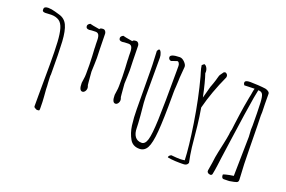

<svg xmlns="http://www.w3.org/2000/svg" viewBox="-89 -961 1872 1258"><g transform="rotate(20 847.0 -332.0)"><path d="M203 -27V-100L204 -315Q204 -416 200.5 -473.5Q197 -531 187 -564.5Q177 -598 157 -612Q134 -627 102 -627Q90 -627 79.5 -626Q69 -625 60 -625Q49 -625 43.5 -629Q38 -633 39 -644Q39 -663 68 -663Q90 -663 117.5 -655Q145 -647 149 -646Q189 -635 206.5 -597.5Q224 -560 228.5 -487.5Q233 -415 233 -258Q233 -254 232 -251V-241L234 -199Q236 -180 236 -158Q236 -149 240 -107Q243 -74 243 -28V-23Q243 -13 240.5 -11Q238 -9 224 -9Q209 -16 206 -19Q203 -22 203 -27Z M489 -257Q489 -243 481.5 -233Q474 -223 464 -223Q441 -223 441 -276Q441 -281 444.5 -301.5Q448 -322 448 -340V-404Q448 -417 446 -463L443 -516V-527Q443 -540 442 -545Q442 -550 441.5 -575Q441 -600 434 -611Q427 -622 412 -622Q397 -622 385 -621Q371 -619 368 -619Q345 -619 345 -637V-639Q345 -650 362 -659Q380 -655 383 -654Q423 -647 429 -646Q432 -656 454 -656Q462 -656 468 -649Q474 -642 475 -632Q477 -556 477 -526L479 -463L478 -420L476 -367Q476 -356 479 -330L482 -295Q484 -281 484 -276Q489 -263 489 -257Z M719 -257Q719 -243 711.5 -233Q704 -223 694 -223Q671 -223 671 -276Q671 -281 674.5 -301.5Q678 -322 678 -340V-404Q678 -417 676 -463L673 -516V-527Q673 -540 672 -545Q672 -550 671.5 -575Q671 -600 664 -611Q657 -622 642 -622Q627 -622 615 -621Q601 -619 598 -619Q575 -619 575 -637V-639Q575 -650 592 -659Q610 -655 613 -654Q653 -647 659 -646Q662 -656 684 -656Q692 -656 698 -649Q704 -642 705 -632Q707 -556 707 -526L709 -463L708 -420L706 -367Q706 -356 709 -330L712 -295Q714 -281 714 -276Q719 -263 719 -257Z M876 -35Q853 -75 846 -126Q839 -182 839 -236Q837 -380 837 -500Q837 -542 834 -597L832 -641Q839 -655 845 -655Q852 -655 859 -639Q866 -623 866 -606V-334Q866 -302 874 -228L876 -206Q881 -143 881 -123Q881 -84 897 -62.5Q913 -41 943 -41Q968 -41 979.5 -79Q991 -117 995 -221.5Q999 -326 999 -558V-597Q999 -609 992.5 -618Q986 -627 977 -623Q965 -618 946 -612Q945 -611 942 -611Q934 -611 928.5 -617Q923 -623 923 -631Q923 -653 988 -654Q1005 -654 1022 -637Q1039 -620 1039 -605Q1039 -596 1035 -556Q1032 -525 1032 -505L1030 -464Q1028 -445 1028 -421V-412V-404Q1028 -235 1021 -150Q1014 -65 996 -32Q978 1 943 1Q897 1 876 -35Z M1319 -633Q1262 -509 1232 -392Q1243 -328 1249 -273Q1258 -175 1264 -125Q1270 -75 1281 -24Q1278 -15 1273 -11Q1267 -6 1260.5 -4.5Q1254 -3 1239 -3H1221Q1193 -3 1165.5 -6Q1138 -9 1138 -11Q1138 -23 1155 -31Q1195 -27 1216 -27Q1230 -27 1249 -30Q1246 -120 1221 -281Q1196 -442 1158 -583L1151 -606Q1142 -635 1140 -654L1154 -666Q1165 -664 1173 -650.5Q1181 -637 1181 -620Q1181 -614 1180 -613Q1198 -562 1220 -457Q1233 -507 1243 -542V-541Q1248 -554 1253 -568.5Q1258 -583 1261 -593Q1263 -599 1265 -607.5Q1267 -616 1271 -628Q1275 -636 1282 -645Q1289 -654 1292 -659Q1299 -663 1305 -662Q1324 -653 1319 -633Z M1629 -30Q1629 -17 1618 -12.5Q1607 -8 1570 -2Q1567 -2 1558 -1.5Q1549 -1 1530 -1Q1523 -1 1519 -7.5Q1515 -14 1515 -26Q1515 -30 1533 -34Q1556 -40 1586 -44L1591 -318L1588 -368L1589 -395Q1589 -488 1586 -555Q1584 -595 1576.5 -610Q1569 -625 1550 -626H1545L1534 -570Q1518 -479 1487 -256Q1481 -219 1469 -128Q1467 -111 1462 -73.5Q1457 -36 1451 -7Q1449 -2 1444.5 0.5Q1440 3 1433 1Q1424 0 1418.5 -6.5Q1413 -13 1415 -21Q1416 -26 1424 -76Q1429 -120 1437 -156L1451 -221Q1459 -257 1464 -290Q1465 -294 1465 -302L1467 -314Q1468 -318 1468 -318L1470 -325Q1474 -350 1475 -366Q1477 -382 1484.5 -436Q1492 -490 1505 -559L1510 -583Q1511 -590 1513.5 -604.5Q1516 -619 1519 -627H1510L1476 -626Q1465 -625 1448 -625Q1447 -627 1444 -631Q1441 -635 1441 -642Q1441 -659 1477 -659Q1500 -659 1532 -657Q1564 -655 1585 -652Q1599 -649 1608 -641.5Q1617 -634 1616 -625Q1616 -549 1618 -500L1617 -476Q1619 -435 1621 -261Q1622 -133 1629 -34Z"/></g></svg>

Font: Amatic SC
Style: Regular
Weight: 400
Designer: Multiple Designers
Foundry: Vernon Adams
Version: Version 2.505